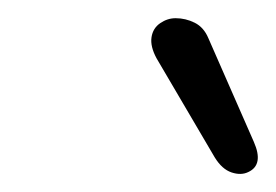

<svg xmlns="http://www.w3.org/2000/svg" viewBox="-20 -853 303 211"><path d="M253 -664Q245 -660 234.5 -663.5Q224 -667 216 -680L152 -789Q145 -802 146.5 -812Q148 -822 156 -827.5Q164 -833 173 -833Q184 -833 194 -828Q204 -823 209 -811L259 -697Q270 -672 253 -664Z"/></svg>

Font: Edu VIC WA NT Beginner
Style: Regular
Weight: 400
Designer: Tina and Corey Anderson
Foundry: Google for Education
Version: Version 1.003